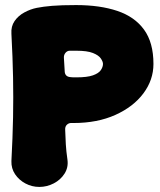

<svg xmlns="http://www.w3.org/2000/svg" viewBox="-20 -712 631 757"><path d="M135 25Q106 25 80.5 11.5Q55 -2 39.5 -25Q24 -48 25 -77Q30 -171 31.5 -249.5Q33 -328 31.5 -406.5Q30 -485 25 -579Q23 -608 37.5 -629Q52 -650 76 -663Q100 -676 125 -681Q150 -686 185.5 -689Q221 -692 280 -692Q374 -692 442.5 -669Q511 -646 548 -595Q585 -544 585 -460Q585 -397 545.5 -344Q506 -291 435 -259Q364 -227 270 -227Q269 -227 267.5 -227Q266 -227 264 -227Q252 -228 244 -220.5Q236 -213 237 -200Q238 -169 239.5 -143Q241 -117 246 -82Q250 -52 234.5 -27.5Q219 -3 192 11Q165 25 135 25ZM255 -512Q245 -512 238 -503.5Q231 -495 232 -483Q233 -469 233.5 -458Q234 -447 235 -433Q235 -410 257 -408Q263 -407 269 -407Q275 -407 281 -407Q324 -407 346.5 -415Q369 -423 377.5 -435.5Q386 -448 386 -460Q386 -469 377.5 -481.5Q369 -494 346.5 -503Q324 -512 281 -512Q274 -512 268 -512Q262 -512 255 -512Z"/></svg>

Font: Winky Sans Black
Style: Regular
Weight: 900
Designer: Simon Atzbach
Foundry: typofactur
Version: Version 1.205